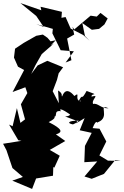

<svg xmlns="http://www.w3.org/2000/svg" viewBox="-90 -1129 807 1250"><path d="M590 -970 555 -941 508 -935 446 -979 463 -895 493 -864 452 -901 370 -943 337 -1018 310 -1013 313 -1052 174 -1085 179 -1062 43 -1109 146 -1025 194 -954 146 -972 254 -941 251 -912 305 -802 391 -795 337 -722 375 -737 347 -878 393 -904 382 -955 393 -937 500 -1027 540 -1021 564 -1045 611 -1009ZM239 -860 219 -883 189 -904 146 -896 65 -850 8 -812 1 -754 27 -695 67 -673 -8 -530 75 -561 88 -523 46 -450 73 -352 43 -329 20 -425 -8 -307 -31 -318 29 -216 50 -212 -70 -193 -48 -151 -9 -35 59 23 -10 47 119 101 145 33 255 15 257 -41 264 -38 299 -115 234 -153 335 -211 274 -254C320 -268 318 -288 227 -334C252 -346 291 -373 243 -370C301 -356 247 -414 308 -405C295 -414 293 -439 386 -369C344 -414 396 -374 334 -371C403 -342 439 -342 385 -319C344 -326 353 -345 423 -343C390 -317 400 -322 461 -360L429 -281L507 -264L463 -179L459 -73L543 -78L460 20L507 35L587 3L660 -87L697 -82L613 -83L557 -117L602 -208L558 -291L513 -295C540 -364 544 -319 547 -333C633 -366 543 -457 617 -424C567 -421 547 -461 516 -452C503 -482 564 -515 506 -500C503 -527 567 -502 474 -537C440 -476 450 -511 435 -493C406 -449 441 -486 435 -469C389 -479 438 -537 394 -504C370 -534 336 -558 315 -502C306 -500 325 -518 288 -540L293 -457L253 -535L281 -609L292 -652L321 -691L218 -733L155 -703L113 -647L140 -703L182 -777L261 -846L240 -833L273 -867Z"/></svg>

Font: Hussar Lance
Style: Regular
Weight: 700
Foundry: Cannot Into Space Fonts, PlusOne Fonts
Version: Version 2.27